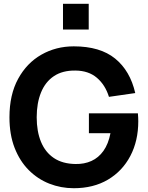

<svg xmlns="http://www.w3.org/2000/svg" viewBox="-20 -980 781 1015"><path d="M313 -824V-960H449V-824ZM370 15Q302 15 240.5 -9.2Q179 -33.5 131.8 -81Q84.5 -128.5 57.2 -198.5Q30 -268.5 30 -360Q30 -479.5 75.8 -563.2Q121.5 -647 198.8 -691Q276 -735 370 -735Q509 -735 588.5 -670.5Q668 -606 695 -488L556 -468Q536.5 -531 492.2 -568.8Q448 -606.5 379 -607Q310.5 -608 265 -577.5Q219.5 -547 196.8 -491Q174 -435 174 -360Q174 -285 196.8 -230Q219.5 -175 265 -144.5Q310.5 -114 379 -113Q425.5 -112 463.2 -129Q501 -146 527 -182.5Q553 -219 564 -276H450V-381H709Q710 -374.5 710.5 -358Q711 -341.5 711 -339Q711 -235.5 669 -155.5Q627 -75.5 550.5 -30.2Q474 15 370 15Z"/></svg>

Font: Manrope ExtraLight ExtraBold
Style: Regular
Weight: 800
Version: Version 4.504